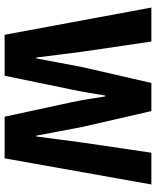

<svg xmlns="http://www.w3.org/2000/svg" viewBox="60 -752 692 853"><g transform="rotate(90 406.5 -326.0)"><path d="M135 0 14 -652H165L210 -347Q216 -296 223 -244.5Q230 -193 236 -141H240Q250 -193 259.5 -244.5Q269 -296 279 -347L349 -652H474L544 -347Q554 -297 563.5 -245.5Q573 -194 583 -141H587Q594 -194 600.5 -245Q607 -296 614 -347L659 -652H800L684 0H499L435 -296Q427 -334 420.5 -372.5Q414 -411 409 -447H405Q399 -411 392.5 -372.5Q386 -334 378 -296L317 0Z"/></g></svg>

Font: hySource Sans Pro
Style: Bold
Weight: 700
Designer: Paul D. Hunt
Foundry: Adobe Systems Incorporated
Version: Version 2.021;PS 2.000;hotconv 1.0.86;makeotf.lib2.5.63406